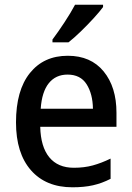

<svg xmlns="http://www.w3.org/2000/svg" viewBox="-20 -786 559 816"><path d="M268 -549Q366 -549 420.5 -482.5Q475 -416 475 -307V-247H151Q153 -162 189.5 -117.5Q226 -73 294 -73Q338 -73 374.5 -83Q411 -93 450 -112V-26Q413 -7 375 1.5Q337 10 288 10Q175 10 111.5 -62.5Q48 -135 48 -266Q48 -402 107 -475.5Q166 -549 268 -549ZM267 -469Q217 -469 187.5 -432.5Q158 -396 153 -324H375Q374 -387 348 -428Q322 -469 267 -469ZM418 -756Q404 -737 378 -708.5Q352 -680 323 -652Q294 -624 271 -606H203V-618Q227 -650 254 -691Q281 -732 299 -766H418Z"/></svg>

Font: Noto Sans Sinhala SemiCondensed Medium
Style: Regular
Weight: 500
Width: 4
Designer: Jelle Bosma - Monotype Design Team
Foundry: Monotype Imaging Inc.
Version: Version 2.006; ttfautohint (v1.8.4.7-5d5b)